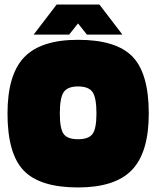

<svg xmlns="http://www.w3.org/2000/svg" viewBox="-20 -812 687 844"><path d="M634 -313Q634 -142 560 -65Q486 12 323 12Q156 12 84.5 -62Q13 -136 13 -313Q13 -484 86.5 -560.5Q160 -637 323 -637Q491 -637 562.5 -563Q634 -489 634 -313ZM243 -313Q243 -247 259.5 -223.5Q276 -200 323 -200Q370 -200 387 -223.5Q404 -247 404 -313Q404 -382 387 -407Q370 -432 323 -432Q277 -432 260 -407Q243 -382 243 -313ZM518 -660H362L323 -709L284 -660H128L229 -792H417Z"/></svg>

Font: Blinker Black
Style: Regular
Weight: 900
Designer: Juergen Huber
Foundry: supertype
Version: Version 1.017;hotconv 1.0.117;makeotfexe 2.5.65602